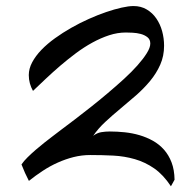

<svg xmlns="http://www.w3.org/2000/svg" viewBox="-20 -595 606 645"><path d="M554.2 30.8Q528.8 -7.8 498.3 -29.1Q467.8 -50.3 433.1 -60.3Q398.4 -70.3 360.6 -72.3Q322.8 -74.2 283.2 -74.2Q254.9 -74.2 227.5 -67.4Q200.2 -60.5 174.1 -48.8Q147.9 -37.1 123.8 -21.2Q99.6 -5.4 77.1 12.7Q63.5 -13.2 52.2 -42.5Q59.6 -53.7 72.5 -66.4Q85.4 -79.1 100.1 -91.8Q114.7 -104.5 129.4 -116Q144 -127.4 154.8 -135.7Q166 -144.5 186.3 -159.7Q206.5 -174.8 231.9 -194.1Q257.3 -213.4 285.9 -236.1Q314.5 -258.8 342.5 -282.5Q370.6 -306.2 396.5 -329.8Q422.4 -353.5 441.9 -375.5Q461.4 -397.5 473.1 -416.3Q484.9 -435.1 484.9 -448.7Q484.9 -462.4 475.3 -470Q465.8 -477.5 452.6 -481Q439.5 -484.4 425.5 -485.1Q411.6 -485.8 402.8 -485.8Q375 -485.8 346.7 -476.6Q318.4 -467.3 290.3 -451.9Q262.2 -436.5 235.1 -416.3Q208 -396 182.6 -374.3Q157.2 -352.5 134 -330.6Q110.8 -308.6 90.8 -289.6Q84 -301.8 80.3 -315.2Q76.7 -328.6 76.7 -342.8Q76.7 -364.3 88.1 -385.7Q99.6 -407.2 119.1 -427.5Q138.7 -447.8 164.8 -466.6Q190.9 -485.4 219.7 -501.7Q248.5 -518.1 278.6 -531.5Q308.6 -544.9 336.4 -554.4Q364.3 -564 388.2 -569.3Q412.1 -574.7 428.7 -574.7Q453.6 -574.7 472.9 -563.2Q492.2 -551.8 505.1 -533Q518.1 -514.2 524.7 -490.2Q531.2 -466.3 531.2 -441.4Q531.2 -406.7 518.3 -377.7Q505.4 -348.6 484.4 -323.2Q463.4 -297.9 437.3 -274.9Q411.1 -252 384.5 -230Q357.9 -208 333.7 -185.5Q309.6 -163.1 293 -138.7Q305.7 -148.4 319.8 -150.9Q334 -153.3 348.6 -153.3Q373.5 -153.3 399.2 -150.6Q424.8 -147.9 448.7 -140.9Q472.7 -133.8 493.7 -122.1Q514.6 -110.4 530.8 -92.3Q546.9 -74.2 556.4 -49.3Q565.9 -24.4 566.4 8.8Z"/></svg>

Font: RIT Kutty
Style: Bold
Weight: 700
Designer: Artist Kutty Kodungallur
Foundry: Rachana Institute of Technology
Version: 1.3.2